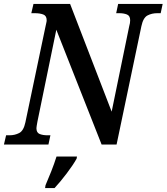

<svg xmlns="http://www.w3.org/2000/svg" viewBox="-36 -734 846 975"><path d="M-16 0H210L220 -47H205Q182 -47 165.5 -53.5Q149 -60 149 -83Q149 -89 154 -116L250 -583L480 0H556L682 -601Q691 -644 713 -655.5Q735 -667 762 -667H780L790 -714H564L554 -667H570Q592 -667 608.5 -660.5Q625 -654 625 -631Q625 -617 620 -600L531 -167L320 -714H134L123 -667H141Q166 -667 183.5 -660.5Q201 -654 201 -631Q201 -625 199 -617.5Q197 -610 195 -599L93 -113Q84 -70 61.5 -58.5Q39 -47 13 -47H-5ZM193 221H241Q270 190 302.5 147Q335 104 353 72L355 61H251Q240 96 224.5 135.5Q209 175 195 207Z"/></svg>

Font: Noto Serif SemiCondensed Semi
Style: Italic
Weight: 600
Width: 4
Italic angle: -12°
Designer: Monotype Design Team
Foundry: Monotype Imaging Inc.
Version: Version 1.901